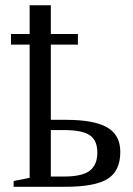

<svg xmlns="http://www.w3.org/2000/svg" viewBox="-20 -714 510 734"><path d="M439.9 -133.3Q439.9 -60.5 391.6 -30.3Q343.3 0 231 0H32.2V-22L93.3 -34.2V-543.5H22V-584H93.3V-693.8H174.3V-584H277.8V-543.5H174.3V-255.9H232.4Q338.9 -255.9 389.4 -227.1Q439.9 -198.2 439.9 -133.3ZM223.6 -39.1Q293.9 -39.1 323 -61.3Q352.1 -83.5 352.1 -130.9Q352.1 -177.2 323.2 -197Q294.4 -216.8 223.6 -216.8H174.3V-39.1Z"/></svg>

Font: Times New Roman
Style: Regular
Weight: 400
Designer: Steve Matteson
Foundry: Ascender Corporation
Version: Version 2.00.3